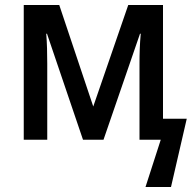

<svg xmlns="http://www.w3.org/2000/svg" viewBox="-20 -559 776 768"><path d="M727 -84H632V-539H493L353 -133L217 -539H75V0H169V-304C169 -346 168 -386 165 -424H168L312 0H394L540 -424H543C539 -383 538 -343 538 -305V0H623L562 189H664Z"/></svg>

Font: Noto Sans SemiCondensed Medium
Style: Regular
Weight: 500
Width: 4
Designer: Monotype Design Team
Foundry: Monotype Imaging Inc.
Version: Version 2.013